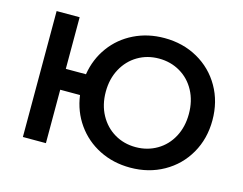

<svg xmlns="http://www.w3.org/2000/svg" viewBox="-99 -865 1304 1031"><g transform="rotate(15 553.0 -350.0)"><path d="M1059 -350Q1059 -247 1012 -165Q965 -83 882.5 -36.5Q800 10 697 10Q603 10 525.5 -29Q448 -68 398.5 -138Q349 -208 337 -297H227V0H99V-700H227V-413H339Q353 -500 402.5 -567.5Q452 -635 528.5 -672.5Q605 -710 697 -710Q800 -710 882.5 -663.5Q965 -617 1012 -535Q1059 -453 1059 -350ZM928 -350Q928 -422 898 -478Q868 -534 815 -565Q762 -596 697 -596Q632 -596 579.5 -565Q527 -534 496.5 -478Q466 -422 466 -350Q466 -278 496.5 -222Q527 -166 579.5 -135Q632 -104 697 -104Q762 -104 815 -135Q868 -166 898 -222Q928 -278 928 -350Z"/></g></svg>

Font: mBank SemiBold
Style: Regular
Weight: 600
Designer: Julieta Ulanovsky
Foundry: Julieta Ulanovsky
Version: Version 7.200